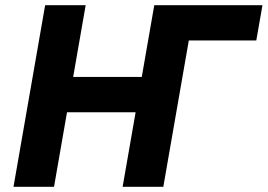

<svg xmlns="http://www.w3.org/2000/svg" viewBox="-20 -720 1032 740"><path d="M731.4 -700 609.4 0H452.6L574.6 -700ZM32 0 154 -700H310.2L188.2 0ZM165 -287.4 190.2 -423.4H608L584 -287.4ZM574.6 -700H991.6L967.8 -564H707L608.8 0H452.6Z"/></svg>

Font: Fixel Italic Variable 20240409 Display Thin
Style: Italic
Weight: 100
Italic angle: -10°
Designer: AlfaBravo + MacPaw
Foundry: Kyrylo Tkachov, Marchela Mozhyna, Serhii Makarenko, Maria Weinstein, Zakhar Kryvoshyya
Version: Version 1.211;Glyphs 3.2 (3225)